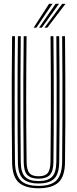

<svg xmlns="http://www.w3.org/2000/svg" viewBox="-20 -992 409 1019"><path d="M184.8 7.2Q113.5 7.2 79.2 -23.8Q45 -54.8 44.2 -131.5Q43 -225.8 42.5 -338.5Q42 -451.2 42.4 -569.8Q42.8 -688.2 44.2 -800H59.5Q58.5 -723 58.1 -636.4Q57.8 -549.8 57.8 -461.1Q57.8 -372.5 58.1 -288.4Q58.5 -204.2 59.5 -132.5Q60.5 -65.2 89 -35.4Q117.5 -5.5 184.8 -5.5Q252 -5.5 280.4 -35.4Q308.8 -65.2 309.8 -132.5Q310.8 -226.2 311.2 -339Q311.8 -451.8 311.4 -570.2Q311 -688.8 309.8 -800H325Q326.2 -697.5 326.6 -583.4Q327 -469.2 326.8 -353.8Q326.5 -238.2 325 -131.5Q324.2 -54.2 289.8 -23.5Q255.2 7.2 184.8 7.2ZM184.8 -18.2Q128.5 -18.2 102 -43.4Q75.5 -68.5 75 -131.5Q73 -288.2 73 -458.2Q73 -628.2 75 -800H90.2Q89 -692.5 88.6 -576.6Q88.2 -460.8 88.6 -347Q89 -233.2 90.2 -132Q91 -76.2 113.2 -53.6Q135.5 -31 184.8 -31Q233.8 -31 256 -53.5Q278.2 -76 279 -132Q280.2 -232.8 280.6 -345.1Q281 -457.5 280.6 -573.1Q280.2 -688.8 279 -800H294.2Q295.5 -691 295.9 -575.5Q296.2 -460 295.9 -346.9Q295.5 -233.8 294.2 -131.5Q293.5 -69 267.5 -43.6Q241.5 -18.2 184.8 -18.2ZM184.8 -43.8Q143.5 -43.8 124.9 -63.4Q106.2 -83 105.8 -132.5Q104.5 -226.2 104 -338.6Q103.5 -451 103.9 -569.5Q104.2 -688 105.8 -800H121Q119.2 -639.5 119 -476.8Q118.8 -314 121.2 -132.5Q121.8 -90.5 136 -73.5Q150.2 -56.5 184.8 -56.5Q219 -56.5 233.1 -73.5Q247.2 -90.5 248 -132.5Q249.5 -258 249.9 -368.5Q250.2 -479 249.8 -584.5Q249.2 -690 248.2 -800H263.5Q264.5 -723.5 265 -637.2Q265.5 -551 265.5 -462.5Q265.5 -374 265 -289.6Q264.5 -205.2 263.5 -132.5Q263 -82.5 244.2 -63.1Q225.5 -43.8 184.8 -43.8ZM158.5 -845 240.5 -972H258.5L173 -845ZM216 -845 310 -972H328L231 -845ZM187.2 -845 275.2 -972H293.2L202 -845Z"/></svg>

Font: Big Shoulders Inline Display Medium
Style: Regular
Weight: 500
Designer: Patric King
Foundry: XO Type Co
Version: Version 1.000